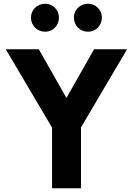

<svg xmlns="http://www.w3.org/2000/svg" viewBox="-20 -1009 712 1029"><path d="M259 0H414V-326L661 -745H484L336 -484L188 -745H11L259 -325ZM146 -915C146 -872 179 -839 222 -839C263 -839 296 -872 296 -915C296 -956 263 -989 222 -989C179 -989 146 -956 146 -915ZM376 -915C376 -872 409 -839 452 -839C493 -839 526 -872 526 -915C526 -956 493 -989 452 -989C409 -989 376 -956 376 -915Z"/></svg>

Font: Mluvka ExtraBold
Style: Regular
Weight: 800
Designer: Modified by Jiří Krblich, Original typeface by Gumpita Rahayu
Foundry: Gumpita Rahayu & Jiří Krblich
Version: Version 2.000;Glyphs 3.1.1 (3134)